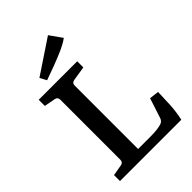

<svg xmlns="http://www.w3.org/2000/svg" viewBox="-225 -858 952 952"><g transform="rotate(-45 251.5 -382.0)"><path d="M433 -185 483 -179Q482 -138 479.5 -91Q477 -44 467 0H37V-42L95 -52Q113 -55 113 -74V-494Q113 -513 95 -516L37 -527V-570H307V-527L232 -515Q213 -512 213 -493V-49H303Q328 -49 347 -51.5Q366 -54 378 -58Q394 -64 399 -81ZM135 -609 116 -644 296 -764 342 -699Q319 -682 283 -666Q247 -650 208 -635.5Q169 -621 135 -609Z"/></g></svg>

Font: Rasa Medium
Style: Regular
Weight: 500
Designer: Anna Giedrys (Yrsa+Rasa design), David Brezina (Yrsa art-direction, Rasa art-direction, design)
Foundry: Rosetta Type Foundry
Version: Version 2.004